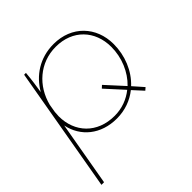

<svg xmlns="http://www.w3.org/2000/svg" viewBox="-186 -684 1043 1043"><g transform="rotate(-45 335.0 -162.5)"><path d="M545 7 560 -6 508 -65C569 -122 603 -206 603 -294C603 -426 511 -525 372 -525C265 -525 184 -469 138 -389C143 -420 151 -471 155 -520H141L15 200H35L100 -171C121 -67 207 5 329 5C393 5 448 -16 492 -51ZM331 -14C197 -14 114 -105 114 -227L116 -259L124 -306C153 -421 246 -506 370 -506C499 -506 583 -417 583 -292C583 -210 550 -132 495 -79L401 -182L386 -168L479 -66C439 -34 389 -14 331 -14Z"/></g></svg>

Font: Fixel Display 20240404 Thin
Style: Italic
Weight: 100
Italic angle: -10°
Designer: AlfaBravo + MacPaw
Foundry: Kyrylo Tkachov, Marchela Mozhyna, Serhii Makarenko, Maria Weinstein, Zakhar Kryvoshyya
Version: Version 1.211;Glyphs 3.2 (3225)